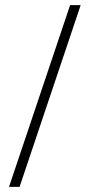

<svg xmlns="http://www.w3.org/2000/svg" viewBox="-20 -666 363 745"><path d="M293 -646H252L15 59H56Z"/></svg>

Font: Libertinus Math
Style: Regular
Weight: 400
Designer: Philipp H. Poll
Foundry: Khaled Hosny
Version: Version 6.2